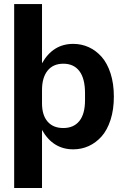

<svg xmlns="http://www.w3.org/2000/svg" viewBox="-20 -726 614 946"><path d="M49.8 200.2V-706.1H187V-414.1Q240.7 -509.8 340.8 -509.8Q381.3 -509.8 417 -493.7Q452.6 -477.5 480.5 -446.3Q508.3 -415 524.7 -364.5Q541 -314 541 -250Q541 -186 524.7 -135.5Q508.3 -85 480.5 -53.7Q452.6 -22.5 417 -6.3Q381.3 9.8 340.8 9.8Q240.7 9.8 187 -85.9V200.2ZM187 -216.8Q187 -158.7 214.4 -127Q241.7 -95.2 292 -95.2Q343.3 -95.2 371.1 -129.9Q398.9 -164.6 398.9 -231.9V-267.1Q398.9 -338.9 371.3 -375.5Q343.8 -412.1 292 -412.1Q241.7 -412.1 214.4 -377.9Q187 -343.8 187 -282.2Z"/></svg>

Font: TASA Orbiter Deck
Style: Bold
Weight: 700
Designer: Weizhong Zhang
Version: Version 1.000;Glyphs 3.1.2 (3151)